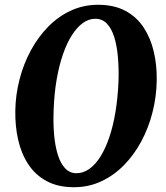

<svg xmlns="http://www.w3.org/2000/svg" viewBox="-20 -773 694 803"><path d="M289.5 10Q222.5 10 175.2 -15.5Q128 -41 98.8 -85.2Q69.5 -129.5 56.2 -187Q43 -244.5 44 -309.5Q45 -376.5 61.8 -441.2Q78.5 -506 109 -562.2Q139.5 -618.5 181.8 -661.5Q224 -704.5 276.8 -728.8Q329.5 -753 390.5 -753Q457 -753 504.2 -727.8Q551.5 -702.5 580.8 -658Q610 -613.5 623.2 -556.8Q636.5 -500 635.5 -437Q634.5 -369 618 -303.8Q601.5 -238.5 571 -181.8Q540.5 -125 498.2 -82Q456 -39 403.2 -14.5Q350.5 10 289.5 10ZM299.5 -48.5Q328 -48.5 353.5 -66.5Q379 -84.5 400 -118Q421 -151.5 437 -198.5Q453 -245.5 462.8 -304Q472.5 -362.5 475.5 -430Q477.5 -486 473.2 -534Q469 -582 457.8 -618Q446.5 -654 427 -674.2Q407.5 -694.5 378.5 -694.5Q351 -694.5 326.2 -676.5Q301.5 -658.5 280.5 -625.5Q259.5 -592.5 243.2 -545.5Q227 -498.5 217 -440.8Q207 -383 204.5 -316.5Q202 -259 206.2 -210.5Q210.5 -162 221.8 -125.8Q233 -89.5 252.5 -69Q272 -48.5 299.5 -48.5Z"/></svg>

Font: Merriweather ExtraBold
Style: Italic
Weight: 800
Italic angle: -7.8°
Version: Version 2.101